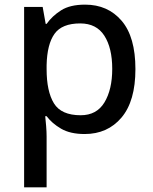

<svg xmlns="http://www.w3.org/2000/svg" viewBox="-20 -568 658 828"><path d="M347 -548Q445 -548 504.5 -478.5Q564 -409 564 -270Q564 -132 504 -61Q444 10 345 10Q283 10 243.5 -13Q204 -36 181 -67H175Q177 -49 179 -24Q181 1 181 20V240H84V-538H164L177 -465H181Q205 -499 243.5 -523.5Q282 -548 347 -548ZM326 -467Q247 -467 215 -422Q183 -377 181 -287V-270Q181 -174 212.5 -122.5Q244 -71 328 -71Q397 -71 430.5 -126.5Q464 -182 464 -271Q464 -361 430 -414Q396 -467 326 -467Z"/></svg>

Font: Noto Sans Kayah Li Medium
Style: Regular
Weight: 500
Designer: Monotype Design Team, Sérgio Martins
Foundry: Monotype Imaging Inc.
Version: Version 2.002; ttfautohint (v1.8.4.7-5d5b)